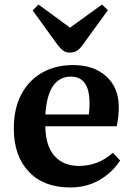

<svg xmlns="http://www.w3.org/2000/svg" viewBox="-20 -813 583 847"><path d="M290 14Q173 14 107 -55.5Q41 -125 41 -246Q41 -334 74 -396.5Q107 -459 166 -492.5Q225 -526 302 -526Q394 -526 449 -476Q504 -426 504 -340Q504 -300 495 -256H180Q181 -169 220.5 -125Q260 -81 327 -81Q370 -81 407 -95Q444 -109 478 -139L510 -105Q473 -49 416.5 -17.5Q360 14 290 14ZM180 -308H372Q375 -331 375 -357Q375 -475 293 -475Q243 -475 214.5 -434.5Q186 -394 180 -308ZM289 -581Q271 -581 259.5 -589Q248 -597 232 -618L124 -767L150 -793L289 -691L430 -793L456 -768L342 -611Q329 -594 316.5 -587.5Q304 -581 289 -581Z"/></svg>

Font: Literata 36pt SemiBold
Style: Regular
Weight: 600
Designer: Latin by Veronika Burian and Jose Scaglione. Greek by Irene Vlachou. Cyrillic by Vera Evstafieva.
Foundry: TypeTogether
Version: Version 3.002